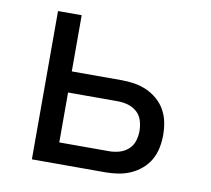

<svg xmlns="http://www.w3.org/2000/svg" viewBox="-64 -591 728 663"><g transform="rotate(10 300.0 -260.0)"><path d="M88 0V-520H171V-323H346Q368 -323 390.5 -319.5Q413 -316 433.5 -307Q454 -298 471.5 -283Q489 -268 500 -248.5Q511 -229 515.5 -206.5Q520 -184 520 -161Q520 -139 515.5 -116.5Q511 -94 500 -74.5Q489 -55 471.5 -40Q454 -25 433.5 -16Q413 -7 390.5 -3.5Q368 0 346 0ZM346 -74Q364 -74 381.5 -79Q399 -84 412.5 -96Q426 -108 431.5 -125.5Q437 -143 437 -161Q437 -179 431.5 -197Q426 -215 412.5 -227Q399 -239 381.5 -244Q364 -249 346 -249H171V-74Z"/></g></svg>

Font: Zed Sans Extended
Style: Regular
Weight: 400
Width: 7
Designer: Belleve Invis
Foundry: Belleve Invis
Version: Version 1.0.0; ttfautohint (v1.8.4)